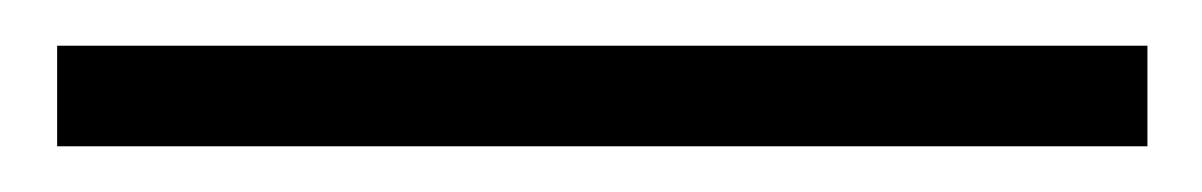

<svg xmlns="http://www.w3.org/2000/svg" viewBox="-20 90 526 84"><path d="M482 110H5V154H482Z"/></svg>

Font: Linux Libertine O C
Style: Regular
Weight: 400
Designer: Philipp H. Poll
Foundry: Philipp H. Poll
Version: Version 4.0.3